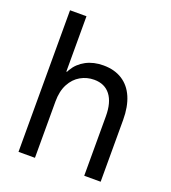

<svg xmlns="http://www.w3.org/2000/svg" viewBox="-130 -804 801 901"><g transform="rotate(20 270.5 -353.5)"><path d="M65.4 -707H147.5V0H65.4ZM284.2 -439.5Q248 -439.5 216.8 -421.9Q185.5 -404.3 166.5 -368.7Q147.5 -333 147.5 -281.2L135.7 -359.4V-430.7H163.1L135.7 -359.4Q135.7 -406.2 156.7 -441.9Q177.7 -477.5 215.3 -497.6Q252.9 -517.6 301.8 -517.6Q357.4 -517.6 396.5 -492.7Q435.5 -467.8 455.6 -420.9Q475.6 -374 475.6 -308.6V0H393.6V-296.9Q393.6 -366.2 365.2 -402.8Q336.9 -439.5 284.2 -439.5Z"/></g></svg>

Font: Wanted Sans Std Variable
Style: Regular
Weight: 400
Designer: Original Design by Kil Hyung-jin and Kang Hanbin, Wanted Lab, Inc;
Foundry: Wanted Lab, Inc.
Version: Version 1.003;Glyphs 3.2 (3227)